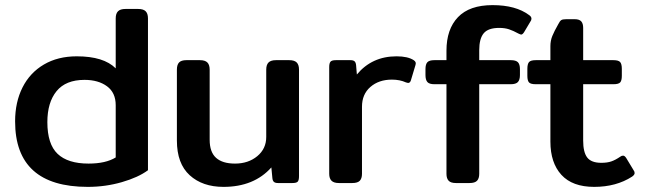

<svg xmlns="http://www.w3.org/2000/svg" viewBox="-20 -715 2518 750"><path d="M39 -241Q39 -316 68 -373.5Q97 -431 151.5 -463Q206 -495 280 -495Q385 -495 432 -448V-643Q432 -662 441 -671Q450 -680 470 -680H520Q540 -680 549 -671Q558 -662 558 -643V-50Q520 -22 456 -3.5Q392 15 323 15Q39 15 39 -241ZM432 -100V-304Q432 -353 398 -378Q364 -403 310 -403Q237 -403 201 -359Q165 -315 165 -238Q165 -152 205 -114Q245 -76 326 -76Q393 -76 432 -100Z M671 -166V-443Q671 -462 679.5 -471Q688 -480 708 -480H761Q781 -480 790 -471Q799 -462 799 -443V-169Q799 -121 824 -98.5Q849 -76 898 -76Q950 -76 985 -105Q1020 -134 1020 -180V-443Q1020 -462 1029 -471Q1038 -480 1058 -480H1110Q1130 -480 1139 -471Q1148 -462 1148 -443V-27Q1148 -11 1143 -5.5Q1138 0 1122 0H1066Q1055 0 1050 -4.5Q1045 -9 1044 -19L1040 -61Q972 15 853 15Q771 15 721 -30.5Q671 -76 671 -166Z M1266 -36V-453Q1266 -468 1271 -474Q1276 -480 1292 -480H1349Q1360 -480 1365 -475.5Q1370 -471 1371 -460L1374 -424Q1433 -495 1529 -495Q1573 -495 1596 -480Q1602 -476 1603.5 -471.5Q1605 -467 1603 -461L1585 -401Q1582 -391 1574 -391L1566 -393Q1542 -404 1511 -404Q1460 -404 1427 -375.5Q1394 -347 1394 -298V-36Q1394 -18 1385.5 -9Q1377 0 1356 0H1304Q1284 0 1275 -9Q1266 -18 1266 -36Z M1724 -36V-386H1677Q1657 -386 1649.5 -394.5Q1642 -403 1642 -422V-445Q1642 -464 1649.5 -472Q1657 -480 1677 -480H1724V-517Q1724 -601 1769 -648Q1814 -695 1904 -695Q1995 -695 2047 -656Q2056 -650 2056 -642Q2056 -636 2052 -631L2027 -589Q2021 -580 2016 -580Q2013 -580 2005 -584Q1985 -595 1968.5 -600.5Q1952 -606 1930 -606Q1887 -606 1869.5 -585Q1852 -564 1852 -519V-480H1975Q1995 -480 2003 -472Q2011 -464 2011 -445V-422Q2011 -403 2003 -394.5Q1995 -386 1975 -386H1852V-36Q1852 -18 1843.5 -9Q1835 0 1814 0H1761Q1741 0 1732.5 -9Q1724 -18 1724 -36Z M2130 -162V-386H2073Q2053 -386 2046.5 -393Q2040 -400 2040 -419V-446Q2040 -465 2046.5 -472.5Q2053 -480 2073 -480H2130V-535Q2130 -556 2137.5 -574.5Q2145 -593 2161 -621Q2167 -633 2172.5 -636.5Q2178 -640 2192 -640H2225Q2243 -640 2250.5 -631.5Q2258 -623 2258 -606V-480H2376Q2396 -480 2402.5 -472.5Q2409 -465 2409 -446V-419Q2409 -400 2402.5 -393Q2396 -386 2376 -386H2258V-166Q2258 -120 2274 -99.5Q2290 -79 2329 -79Q2352 -79 2368 -84.5Q2384 -90 2403 -103Q2408 -107 2414 -107Q2420 -107 2426 -98L2455 -50Q2459 -45 2459 -39Q2459 -32 2449 -25Q2387 15 2301 15Q2216 15 2173 -32Q2130 -79 2130 -162Z"/></svg>

Font: Mitr
Style: Regular
Weight: 400
Designer: Thanarat Vachiruckul
Foundry: Cadson Demak
Version: Version 1.002